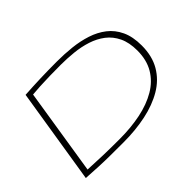

<svg xmlns="http://www.w3.org/2000/svg" viewBox="-126 -1013 1325 1325"><g transform="rotate(-45 537.0 -350.0)"><path d="M446 10Q372 10 315 9.5Q258 9 204.5 6.5Q151 4 87 0L199 -700Q278 -705 354 -707.5Q430 -710 515 -710Q587 -710 657.5 -702.5Q728 -695 791 -674.5Q854 -654 902.5 -616.5Q951 -579 979 -519.5Q1007 -460 1007 -374Q1007 -271 964 -197.5Q921 -124 844 -78.5Q767 -33 665 -11.5Q563 10 446 10ZM442 -25Q553 -25 647.5 -44.5Q742 -64 812.5 -105.5Q883 -147 922 -213Q961 -279 961 -371Q961 -449 935 -503Q909 -557 864.5 -591Q820 -625 763 -643.5Q706 -662 642.5 -668.5Q579 -675 517 -675Q466 -675 412.5 -674Q359 -673 312.5 -670.5Q266 -668 237 -665L137 -33Q213 -29 283 -27Q353 -25 442 -25Z"/></g></svg>

Font: Georama ExtraExtended ExtraLight
Style: Italic
Weight: 200
Width: 8
Italic angle: -9°
Designer: Jean-Baptiste Levee
Foundry: Production Type
Version: Version 1.000